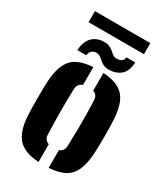

<svg xmlns="http://www.w3.org/2000/svg" viewBox="-217 -981 940 1083"><g transform="rotate(30 252.5 -439.0)"><path d="M37 -191Q36 -210 35.5 -239.2Q35 -268.5 35 -301.2Q35 -334 35.5 -363Q36 -392 37 -410Q43.5 -512 84.2 -557.8Q125 -603.5 220 -609V-493Q203.5 -487 195.5 -475.2Q187.5 -463.5 187 -448Q186 -417.5 185.5 -382.2Q185 -347 185 -309Q185 -271 185.8 -231.8Q186.5 -192.5 188 -153Q188.5 -135.5 196.2 -123.8Q204 -112 220 -106.5V9Q124 3 83.2 -43.8Q42.5 -90.5 37 -191ZM286 9V-106.5Q302 -112 309.2 -123.8Q316.5 -135.5 317 -153Q318.5 -197.5 319.2 -234.2Q320 -271 320 -304.8Q320 -338.5 319.2 -373.2Q318.5 -408 317 -448Q316.5 -465 309.2 -476.8Q302 -488.5 286 -493.5V-609Q351.5 -605 389.8 -583Q428 -561 446.2 -518.5Q464.5 -476 468 -410Q469 -391 469.8 -361.5Q470.5 -332 470.5 -299.5Q470.5 -267 469.8 -238Q469 -209 468 -191Q464 -124 445.8 -81.2Q427.5 -38.5 389.2 -16.8Q351 5 286 9ZM354 -750H412Q409 -691 378 -665.5Q347 -640 302 -640Q274 -640 257.2 -652Q240.5 -664 227 -676Q213.5 -688 195 -688Q176.5 -688 165.5 -677.2Q154.5 -666.5 152 -647H94Q98 -706.5 127.8 -734.8Q157.5 -763 203 -763Q226 -763 240.2 -756Q254.5 -749 264.8 -739.5Q275 -730 285 -723Q295 -716 309 -716Q329.5 -716 341.5 -724.8Q353.5 -733.5 354 -750ZM70 -887H431V-815H70Z"/></g></svg>

Font: Big Shoulders Stencil Text Thin Black
Style: Regular
Weight: 900
Version: Version 2.001